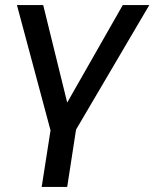

<svg xmlns="http://www.w3.org/2000/svg" viewBox="-20 -524 611 760"><path d="M145 216 180 -8 47 -504H151L246 -118L466 -504H571L281 -11L246 216Z"/></svg>

Font: Winston Medium
Style: Italic
Weight: 500
Italic angle: -9°
Designer: Original fonts by Vernon Adams / Changes by Cristiano Sobral
Foundry: Original fonts by Vernon Adams / Changes by Cristiano Sobral
Version: Version 2.503;July 17, 2020;FontCreator 13.0.0.2655 64-bit